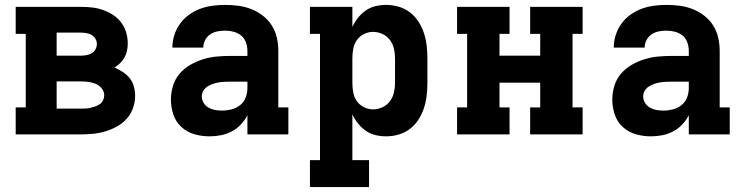

<svg xmlns="http://www.w3.org/2000/svg" viewBox="-20 -548 3040 783"><path d="M44 0V-110H85V-410H44V-520H310Q333 -520 355.5 -517.5Q378 -515 399.5 -507.5Q421 -500 440.5 -487.5Q460 -475 474 -456.5Q488 -438 494.5 -416Q501 -394 501 -371Q501 -356 498 -341.5Q495 -327 488 -314Q481 -301 470 -290.5Q459 -280 447 -273Q464 -265 480.5 -254.5Q497 -244 509 -229Q521 -214 526 -195Q531 -176 531 -157Q531 -132 522.5 -107.5Q514 -83 497 -64Q480 -45 457.5 -32.5Q435 -20 410.5 -12.5Q386 -5 360.5 -2.5Q335 0 310 0ZM211 -321H310Q321 -321 332.5 -323Q344 -325 354 -331Q364 -337 369.5 -347Q375 -357 375 -369Q375 -380 369 -390Q363 -400 353.5 -405.5Q344 -411 332.5 -413Q321 -415 310 -415H211ZM211 -105H310Q320 -105 330 -105.5Q340 -106 350 -108.5Q360 -111 370 -114.5Q380 -118 388 -124Q396 -130 400.5 -139.5Q405 -149 405 -159Q405 -175 395 -187.5Q385 -200 370.5 -206Q356 -212 340.5 -214Q325 -216 310 -216H211Z M835 8H834Q803 8 773 -0.5Q743 -9 720 -30Q697 -51 687 -81Q677 -111 677 -142Q677 -170 685.5 -198Q694 -226 712.5 -247.5Q731 -269 756 -283.5Q781 -298 808.5 -306.5Q836 -315 864.5 -317.5Q893 -320 921 -320H989V-340Q989 -358 983 -375Q977 -392 963.5 -403Q950 -414 933 -418.5Q916 -423 898 -423Q882 -423 866.5 -420Q851 -417 837.5 -408Q824 -399 816.5 -384.5Q809 -370 809 -354H683Q683 -380 691 -405Q699 -430 714 -451Q729 -472 750.5 -487.5Q772 -503 796 -512Q820 -521 846 -524.5Q872 -528 898 -528Q925 -528 952 -524.5Q979 -521 1004.5 -511Q1030 -501 1052 -484Q1074 -467 1088.5 -444Q1103 -421 1109 -394.5Q1115 -368 1115 -340V-110H1156V0H989V-78Q978 -57 962 -40Q946 -23 925 -12Q904 -1 881 3.5Q858 8 835 8ZM886 -97Q905 -97 924.5 -102Q944 -107 959.5 -119.5Q975 -132 982 -150.5Q989 -169 989 -189V-215H921Q909 -215 897 -214.5Q885 -214 872.5 -212Q860 -210 848.5 -206Q837 -202 826.5 -195.5Q816 -189 809.5 -178Q803 -167 803 -155Q803 -141 810.5 -128.5Q818 -116 830.5 -109Q843 -102 857 -99.5Q871 -97 886 -97Z M1244 215V105H1285V-410H1244V-520H1417V-438Q1426 -458 1440 -475.5Q1454 -493 1472 -505.5Q1490 -518 1511.5 -523Q1533 -528 1555 -528Q1581 -528 1606.5 -520.5Q1632 -513 1652.5 -497Q1673 -481 1687 -459Q1701 -437 1709 -412.5Q1717 -388 1720 -362Q1723 -336 1723 -310V-210Q1723 -184 1720 -158Q1717 -132 1709 -107.5Q1701 -83 1687 -61Q1673 -39 1652.5 -23Q1632 -7 1606.5 0.5Q1581 8 1555 8Q1533 8 1511.5 3Q1490 -2 1472 -14.5Q1454 -27 1440 -44.5Q1426 -62 1417 -82V105H1485V215ZM1501 -102Q1521 -102 1539.5 -110.5Q1558 -119 1570 -135Q1582 -151 1586.5 -170.5Q1591 -190 1591 -210V-310Q1591 -330 1586.5 -349.5Q1582 -369 1570 -385Q1558 -401 1539.5 -409.5Q1521 -418 1501 -418Q1482 -418 1464 -409Q1446 -400 1435 -384Q1424 -368 1420.5 -348.5Q1417 -329 1417 -310V-210Q1417 -191 1420.5 -171.5Q1424 -152 1435 -136Q1446 -120 1464 -111Q1482 -102 1501 -102Z M1844 0V-110H1885V-410H1844V-520H2058V-410H2017V-321H2183V-410H2142V-520H2356V-410H2315V-110H2356V0H2142V-110H2183V-211H2017V-110H2058V0Z M2635 8H2634Q2603 8 2573 -0.5Q2543 -9 2520 -30Q2497 -51 2487 -81Q2477 -111 2477 -142Q2477 -170 2485.5 -198Q2494 -226 2512.5 -247.5Q2531 -269 2556 -283.5Q2581 -298 2608.5 -306.5Q2636 -315 2664.5 -317.5Q2693 -320 2721 -320H2789V-340Q2789 -358 2783 -375Q2777 -392 2763.5 -403Q2750 -414 2733 -418.5Q2716 -423 2698 -423Q2682 -423 2666.5 -420Q2651 -417 2637.5 -408Q2624 -399 2616.5 -384.5Q2609 -370 2609 -354H2483Q2483 -380 2491 -405Q2499 -430 2514 -451Q2529 -472 2550.5 -487.5Q2572 -503 2596 -512Q2620 -521 2646 -524.5Q2672 -528 2698 -528Q2725 -528 2752 -524.5Q2779 -521 2804.5 -511Q2830 -501 2852 -484Q2874 -467 2888.5 -444Q2903 -421 2909 -394.5Q2915 -368 2915 -340V-110H2956V0H2789V-78Q2778 -57 2762 -40Q2746 -23 2725 -12Q2704 -1 2681 3.5Q2658 8 2635 8ZM2686 -97Q2705 -97 2724.5 -102Q2744 -107 2759.5 -119.5Q2775 -132 2782 -150.5Q2789 -169 2789 -189V-215H2721Q2709 -215 2697 -214.5Q2685 -214 2672.5 -212Q2660 -210 2648.5 -206Q2637 -202 2626.5 -195.5Q2616 -189 2609.5 -178Q2603 -167 2603 -155Q2603 -141 2610.5 -128.5Q2618 -116 2630.5 -109Q2643 -102 2657 -99.5Q2671 -97 2686 -97Z"/></svg>

Font: Iosevka Etoile Extrabold
Style: Regular
Weight: 800
Designer: Belleve Invis
Foundry: Belleve Invis
Version: Version 22.1.2; ttfautohint (v1.8.4)